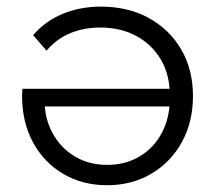

<svg xmlns="http://www.w3.org/2000/svg" viewBox="-20 -550 644 575"><path d="M300.8 4.7Q227.1 4.7 169.5 -29.2Q111.9 -63 79 -123.3Q46.1 -183.7 46.1 -262.6Q46.1 -267.5 46.4 -273.3Q46.6 -279.1 47.2 -284.1H503.9V-231.1H84.8L113.2 -252.3Q113.2 -195.6 137.4 -151.3Q161.6 -106.9 203.9 -81.6Q246.3 -56.2 300.8 -56.2Q355.7 -56.2 398.2 -81.6Q440.6 -106.9 464.5 -151.8Q488.5 -196.8 488.5 -254V-265.9Q488.5 -326 462 -371.2Q435.6 -416.3 388.7 -442Q341.7 -467.6 280.1 -467.6Q231.5 -467.6 190.4 -450.6Q149.3 -433.7 119.4 -398.3L79.3 -444.6Q114.9 -486.6 167.5 -508.4Q220 -530.2 281.8 -530.2Q364.2 -530.2 426.1 -495.8Q488.1 -461.5 523 -401.4Q557.9 -341.2 557.9 -262.5Q557.9 -184.8 524.7 -124.4Q491.4 -64 433.1 -29.7Q374.9 4.7 300.8 4.7Z"/></svg>

Font: Montserrat Thin
Style: Regular
Weight: 100
Designer: Julieta Ulanovsky
Foundry: Julieta Ulanovsky
Version: Version 9.000